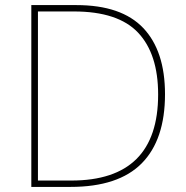

<svg xmlns="http://www.w3.org/2000/svg" viewBox="-20 -734 732 754"><path d="M628 -364Q628 -185 536.5 -92.5Q445 0 257 0H103V-714H280Q457 -714 542.5 -624Q628 -534 628 -364ZM601 -363Q601 -522 522.5 -605.5Q444 -689 270 -689H129V-25H260Q601 -25 601 -363Z"/></svg>

Font: Noto Sans Gujarati Thin
Style: Regular
Weight: 100
Designer: Jelle Bosma - Monotype Design Team, Universal Thirst
Foundry: Monotype Imaging Inc.
Version: Version 2.106; ttfautohint (v1.8.4.7-5d5b)